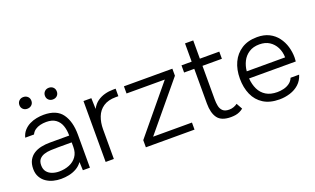

<svg xmlns="http://www.w3.org/2000/svg" viewBox="-78 -1140 2562 1561"><g transform="rotate(-20 1203.0 -359.5)"><path d="M237 6Q203 6 170 -2.5Q137 -11 110 -29.5Q83 -48 66.5 -77.5Q50 -107 50 -147Q50 -192 66.5 -222Q83 -252 111 -270Q139 -288 175 -295.5Q211 -303 251 -303H418Q418 -352 404.5 -389.5Q391 -427 360.5 -449Q330 -471 279 -471Q252 -471 227 -465Q202 -459 182.5 -445.5Q163 -432 152 -409H76Q85 -444 106.5 -468Q128 -492 157 -506.5Q186 -521 218 -527Q250 -533 279 -533Q391 -533 439 -466Q487 -399 487 -286V0H426L423 -72Q401 -42 370.5 -25Q340 -8 306 -1Q272 6 237 6ZM242 -56Q291 -56 331 -72.5Q371 -89 394.5 -122Q418 -155 418 -204V-244H300Q269 -244 237 -242.5Q205 -241 179 -232.5Q153 -224 137 -205.5Q121 -187 121 -153Q121 -119 138 -97.5Q155 -76 183 -66Q211 -56 242 -56ZM394 -624Q372 -624 357.5 -638Q343 -652 343 -674Q343 -696 357.5 -710.5Q372 -725 394 -725Q417 -725 431.5 -711Q446 -697 446 -674Q446 -652 431.5 -638Q417 -624 394 -624ZM173 -624Q151 -624 136.5 -638Q122 -652 122 -674Q122 -696 136.5 -710.5Q151 -725 173 -725Q196 -725 211 -711Q226 -697 226 -674Q226 -652 211 -638Q196 -624 173 -624Z M623 0V-527H691L694 -433Q714 -471 743.5 -492Q773 -513 808.5 -522.5Q844 -532 881 -532Q887 -532 892 -532Q897 -532 903 -532V-467H880Q814 -467 772.5 -439Q731 -411 712.5 -363Q694 -315 694 -256V0Z M971 0V-62L1304 -465H973V-527H1392V-466L1056 -61H1392V0Z M1706 6Q1624 6 1591.5 -38.5Q1559 -83 1559 -164V-465H1471V-527H1559V-685H1630V-527H1798V-465H1630V-175Q1630 -144 1635.5 -117Q1641 -90 1659 -73Q1677 -56 1714 -56Q1735 -56 1753.5 -63Q1772 -70 1785 -80L1814 -28Q1799 -16 1781.5 -8Q1764 0 1745.5 3Q1727 6 1706 6Z M2127 6Q2044 6 1989 -28.5Q1934 -63 1907 -124Q1880 -185 1880 -263Q1880 -341 1908 -401.5Q1936 -462 1991 -497.5Q2046 -533 2126 -533Q2186 -533 2229.5 -511Q2273 -489 2301.5 -451Q2330 -413 2343.5 -367Q2357 -321 2357 -273Q2356 -264 2356 -255.5Q2356 -247 2355 -239H1951Q1955 -186 1975 -144.5Q1995 -103 2033.5 -79.5Q2072 -56 2130 -56Q2157 -56 2185 -62.5Q2213 -69 2236 -85.5Q2259 -102 2270 -129H2344Q2330 -82 2297 -52Q2264 -22 2219 -8Q2174 6 2127 6ZM1953 -300H2285Q2284 -349 2264 -387.5Q2244 -426 2209 -448.5Q2174 -471 2123 -471Q2070 -471 2033 -447Q1996 -423 1976.5 -384Q1957 -345 1953 -300Z"/></g></svg>

Font: Onest Light
Style: Regular
Weight: 300
Designer: Dmitri Voloshin, Andrey Kudryavtsev
Foundry: Dmitri Voloshin, Andrey Kudryavtsev
Version: Version 1.000;gftools[0.9.33]